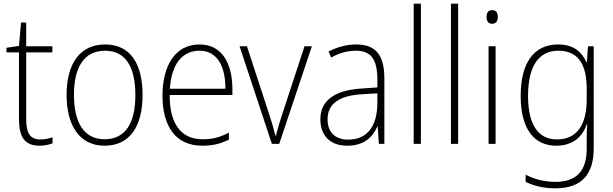

<svg xmlns="http://www.w3.org/2000/svg" viewBox="-20 -780 3321 1041"><path d="M199 -24C140 -24 122 -62 122 -135V-496H264V-529H122V-658H94L83 -531L15 -521V-496H83V-133C83 -39 113 10 194 10C224 10 246 4 265 -3V-36C247 -29 225 -24 199 -24Z M753 -265C753 -428 691 -539 550 -539C416 -539 341 -438 341 -266C341 -97 413 10 547 10C685 10 753 -97 753 -265ZM381 -266C381 -417 437 -505 550 -505C668 -505 714 -406 714 -265C714 -115 662 -25 547 -25C434 -25 381 -117 381 -266Z M1062 -539C928 -539 861 -421 861 -262C861 -99 929 10 1077 10C1134 10 1177 -1 1221 -23V-61C1169 -34 1132 -25 1078 -25C961 -25 899 -110 900 -265H1240V-297C1240 -431 1187 -539 1062 -539ZM1062 -505C1159 -505 1203 -418 1202 -299H901C910 -435 970 -505 1062 -505Z M1454 0H1494L1671 -529H1631L1509 -157C1495 -115 1485 -80 1476 -45H1473C1464 -82 1454 -117 1440 -159L1319 -529H1279Z M1911 -539C1858 -539 1807 -524 1762 -501L1775 -468C1823 -494 1866 -505 1909 -505C1989 -505 2026 -462 2026 -349V-306L1940 -300C1798 -291 1717 -238 1717 -133C1717 -49 1766 10 1863 10C1955 10 2000 -37 2026 -94H2028L2034 0H2064V-355C2064 -484 2015 -539 1911 -539ZM1943 -269 2026 -274V-219C2025 -101 1975 -23 1868 -23C1797 -23 1756 -63 1756 -133C1756 -220 1823 -262 1943 -269Z M2262 0V-760H2223V0Z M2464 0V-760H2425V0Z M2648 -725C2626 -725 2618 -709 2618 -688C2618 -667 2627 -651 2648 -651C2670 -651 2679 -666 2679 -688C2679 -709 2672 -725 2648 -725ZM2667 -529H2629V0H2667Z M3006 -539C2871 -539 2803 -434 2803 -260C2803 -81 2875 10 2996 10C3080 10 3137 -33 3161 -106H3164C3161 -71 3161 -44 3161 -12V27C3161 142 3110 206 2991 206C2927 206 2874 190 2830 167V206C2873 227 2924 241 2991 241C3139 241 3199 160 3199 24V-529H3168L3162 -444H3159C3134 -499 3089 -539 3006 -539ZM3008 -505C3122 -505 3161 -420 3161 -299V-239C3161 -130 3125 -24 3000 -24C2898 -24 2843 -104 2843 -260C2843 -412 2894 -505 3008 -505Z"/></svg>

Font: Noto Sans Lao UI SemCond ExtLt
Style: Regular
Weight: 200
Width: 4
Designer: Monotype Design Team
Foundry: Monotype Imaging Inc.
Version: Version 2.000